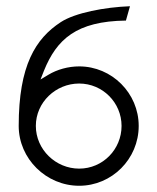

<svg xmlns="http://www.w3.org/2000/svg" viewBox="-20 -595 503 616"><path d="M40 -191C40 -86 128 1 234 1C339 1 425 -85 425 -191C425 -296 339 -382 234 -382C199 -382 163 -372 135 -355L110 -340L121 -368C162 -469 225 -527 384 -529L397 -575C316 -572 221 -554 175 -524C94 -471 40 -385 40 -191ZM95 -191C95 -267 159 -327 234 -327C309 -327 370 -266 370 -191C370 -116 310 -54 234 -54C159 -54 95 -115 95 -191Z"/></svg>

Font: Charger Sport
Style: ExLit
Weight: 200
Designer: Jasper
Foundry: Cannot Into Space Fonts
Version: Version 1.1